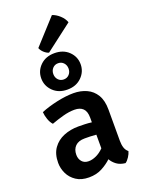

<svg xmlns="http://www.w3.org/2000/svg" viewBox="-184 -1086 879 1182"><g transform="rotate(-20 255.0 -495.0)"><path d="M38 -135.5Q38 -193.5 64.5 -230.8Q91 -268 135 -286Q179 -304 232 -304Q250 -304 273 -303.2Q296 -302.5 318.5 -299.5V-330Q318.5 -371 299.2 -390Q280 -409 243.5 -409Q208 -409 168.5 -398.2Q129 -387.5 90 -373Q75.5 -388.5 66.8 -413.5Q58 -438.5 56.5 -461.5Q102 -480.5 162.2 -493.8Q222.5 -507 272.5 -507Q319.5 -507 358 -489.5Q396.5 -472 419 -434.8Q441.5 -397.5 441.5 -338V-134Q441.5 -108 447.5 -88.8Q453.5 -69.5 469.5 -56Q465.5 -39.5 453.2 -20.5Q441 -1.5 427.5 7.5Q393.5 4 371.2 -12.2Q349 -28.5 336.5 -51Q309.5 -25.5 272.8 -6Q236 13.5 187.5 13.5Q137 13.5 103.8 -8.8Q70.5 -31 54.2 -65.2Q38 -99.5 38 -135.5ZM160 -144Q160 -117 175.5 -99Q191 -81 219 -81Q243 -81 269.2 -93.2Q295.5 -105.5 318.5 -129V-218.5Q299 -220.5 279 -221Q259 -221.5 242.5 -221.5Q202 -221.5 181 -200.5Q160 -179.5 160 -144ZM118 -659.5Q118 -709 153.8 -743.8Q189.5 -778.5 247 -778.5Q304.5 -778.5 340.2 -743.8Q376 -709 376 -659.5Q376 -610.5 340.2 -575.2Q304.5 -540 247 -540Q189.5 -540 153.8 -575.2Q118 -610.5 118 -659.5ZM197 -659.5Q197 -637 211 -621.8Q225 -606.5 247 -606.5Q269 -606.5 283 -621.8Q297 -637 297 -659.5Q297 -682 283 -697.2Q269 -712.5 247 -712.5Q225 -712.5 211 -697.2Q197 -682 197 -659.5ZM313 -1004Q338 -996.5 361.8 -974.8Q385.5 -953 394 -927.5L217.5 -792.5Q201.5 -797 186.5 -810.8Q171.5 -824.5 165 -841.5Z"/></g></svg>

Font: Signika Negative SemiBold
Style: Regular
Weight: 600
Designer: Anna Giedryś
Foundry: Anna Giedryś
Version: Version 2.000; ttfautohint (v1.8.3) -l 8 -r 50 -G 200 -x 9 -